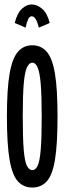

<svg xmlns="http://www.w3.org/2000/svg" viewBox="-20 -830 290 861"><path d="M125 11Q86 11 60.5 -16.5Q35 -44 23 -113.5Q11 -183 11 -308Q11 -430 23 -499.5Q35 -569 60.5 -598Q86 -627 125 -627Q164 -627 189.5 -598Q215 -569 226.5 -499.5Q238 -430 238 -308Q238 -183 226.5 -113.5Q215 -44 189.5 -16.5Q164 11 125 11ZM125 -67Q139 -67 148.5 -86Q158 -105 162.5 -157Q167 -209 167 -308Q167 -403 162.5 -455Q158 -507 148.5 -528Q139 -549 125 -549Q111 -549 101 -528Q91 -507 86.5 -455Q82 -403 82 -308Q82 -209 86.5 -157Q91 -105 101 -86Q111 -67 125 -67ZM95 -706 46 -727Q57 -771 78 -790.5Q99 -810 122 -810Q146 -810 169 -790.5Q192 -771 203 -727L154 -706Q142 -757 122 -757Q112 -757 105.5 -742Q99 -727 95 -706Z"/></svg>

Font: Inconsolata UltraCondensed Bold
Style: Regular
Weight: 700
Width: 1
Monospace: yes
Designer: Raph Levien, Cyreal, Brenton Simpson
Foundry: Raph Levien, Cyreal, Google
Version: Version 3.001; ttfautohint (v1.8.2.53-6de2)